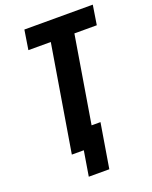

<svg xmlns="http://www.w3.org/2000/svg" viewBox="-161 -822 837 1055"><g transform="rotate(-20 257.5 -294.5)"><path d="M171 146 195 0H125L228 -621H97L115 -735H515L497 -621H366L282 -114H334L291 146Z"/></g></svg>

Font: Iosevka Heavy Oblique
Style: Regular
Weight: 900
Italic angle: -9°
Monospace: yes
Designer: Belleve Invis
Foundry: Belleve Invis
Version: Version 32.5.0; ttfautohint (v1.8.4)